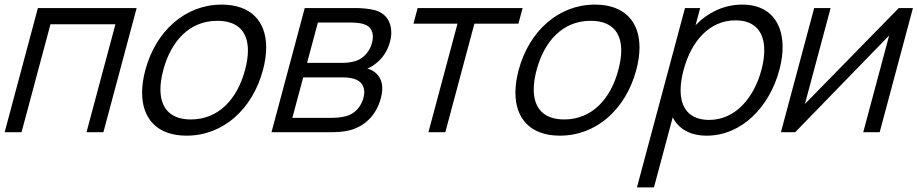

<svg xmlns="http://www.w3.org/2000/svg" viewBox="-23 -575 3990 835"><path d="M-2.8 0H70.7L196.5 -469.5H479L353.2 0H426.7L571.3 -540H141.8Z M788.1 15C948.1 15 1075.1 -100.5 1120.6 -270.5C1130 -305.6 1134.7 -338.5 1134.7 -368.6C1134.7 -481.7 1068.8 -555 940.9 -555C782.9 -555 654.7 -440.5 609.1 -270.5C599.7 -235.3 595 -202.3 595 -172.1C595 -58.6 661 15 788.1 15ZM807 -55.5C717.8 -55.5 674.7 -104.9 674.7 -186C674.7 -211.3 678.9 -239.6 687.1 -270.5C720.9 -396.5 801 -484.5 922 -484.5C1012.5 -484.5 1055.2 -435.9 1055.2 -355.5C1055.2 -330.2 1051 -301.7 1042.6 -270.5C1008.5 -143 927 -55.5 807 -55.5Z M1157.7 0H1409.2C1436.2 0 1469.9 -1 1498.4 -8.5C1562.5 -25.5 1613.2 -73 1633 -147C1637.3 -163.1 1639.4 -177.7 1639.4 -190.9C1639.4 -222.6 1627.4 -246.3 1605 -262.5C1595.4 -269.5 1584.2 -274.5 1574.2 -276.5C1587.1 -281.5 1602 -290.5 1614.9 -301.5C1641.8 -323.5 1662.4 -353.5 1672.8 -392.5C1676.8 -407.4 1678.7 -421.4 1678.7 -434.5C1678.7 -482.6 1652.9 -517.5 1608.8 -530.5C1582.7 -537.5 1547.3 -540 1524.8 -540H1302.3ZM1312.4 -301.5 1359.5 -477H1500.5C1508 -477 1541.5 -477 1563.2 -468.5C1587.1 -459.9 1598.5 -440.3 1598.5 -415.3C1598.5 -406.9 1597.3 -397.9 1594.8 -388.5C1585.4 -353.5 1560.8 -321.5 1523.1 -309.5C1505 -303.5 1480.4 -301.5 1463.4 -301.5ZM1248.4 -62.5 1295.6 -238.5H1459.1C1472.1 -238.5 1490.6 -238.5 1504.6 -235C1540 -229.3 1561.2 -207.6 1561.2 -174.3C1561.2 -166.5 1560 -158 1557.6 -149C1547.9 -113 1521.3 -79 1479.1 -69C1460.9 -64.5 1436.4 -62.5 1422.4 -62.5Z M1840.2 0H1913.7L2040.1 -472H2231.6L2249.8 -540H1793.3L1775.1 -472H1966.6Z M2411.6 15C2571.6 15 2698.6 -100.5 2744.1 -270.5C2753.5 -305.6 2758.2 -338.5 2758.2 -368.6C2758.2 -481.7 2692.3 -555 2564.4 -555C2406.4 -555 2278.2 -440.5 2232.6 -270.5C2223.2 -235.3 2218.5 -202.3 2218.5 -172.1C2218.5 -58.6 2284.5 15 2411.6 15ZM2430.5 -55.5C2341.3 -55.5 2298.2 -104.9 2298.2 -186C2298.2 -211.3 2302.4 -239.6 2310.6 -270.5C2344.4 -396.5 2424.5 -484.5 2545.5 -484.5C2636 -484.5 2678.7 -435.9 2678.7 -355.5C2678.7 -330.2 2674.5 -301.7 2666.1 -270.5C2632 -143 2550.5 -55.5 2430.5 -55.5Z M3206 -555C3126 -555 3056.5 -521.5 3002 -465.5L3022 -540H2956L2747 240H2821L2902.6 -64.5C2928.3 -15 2977.3 15 3050.3 15C3201.8 15 3322.9 -108.5 3366.3 -270.5C3375.8 -306 3380.5 -339.6 3380.5 -370.5C3380.5 -479.9 3321.4 -555 3206 -555ZM3061.1 -53.5C2975.3 -53.5 2936.9 -104.8 2936.9 -182.8C2936.9 -209.3 2941.3 -238.8 2949.8 -270.5C2983.8 -397.5 3063.2 -486.5 3175.7 -486.5C3262.5 -486.5 3300.8 -433.8 3300.8 -356.1C3300.8 -330 3296.5 -301.1 3288.3 -270.5C3255.3 -147.5 3173.6 -53.5 3061.1 -53.5Z M3947.3 -540H3885.8L3477.6 -123L3589.3 -540H3517.8L3373.2 0H3435.2L3843.8 -420.5L3731.2 0H3802.7Z"/></svg>

Font: Manrope
Style: RegularItalic
Weight: 400
Italic angle: -15°
Designer: Mikhail Sharanda
Foundry: Mikhail Sharanda
Version: Version 4.502;hotconv 1.0.109;makeotfexe 2.5.65596